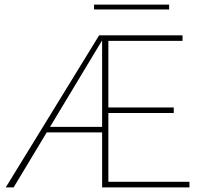

<svg xmlns="http://www.w3.org/2000/svg" viewBox="-20 -811 888 831"><path d="M5 0 409 -658H435L39 0ZM168 -238 183 -262H437V-238ZM436 -322V-346H732V-322ZM422 0V-658H770V-634H449V-24H800V0ZM387 -770V-791H712V-770Z"/></svg>

Font: Ysabeau Office Thin
Style: Regular
Weight: 250
Designer: Christian Thalmann (Catharsis Fonts)
Version: Version 2.001;gftools[0.9.30]; featfreeze: tnum,lnum,ss02